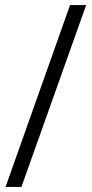

<svg xmlns="http://www.w3.org/2000/svg" viewBox="-20 -729 364 762"><path d="M258 -709 2 13H65L322 -709Z"/></svg>

Font: fbb
Style: Regular
Weight: 400
Designer: David J. Perry, Michael Sharpe
Version: Version 1.045